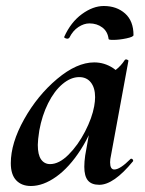

<svg xmlns="http://www.w3.org/2000/svg" viewBox="-20 -607 484 640"><path d="M16 -63Q16 -130 60.5 -209.5Q105 -289 170.5 -344Q236 -399 294 -399Q328 -399 357 -380Q386 -361 389 -324L329 -357Q346 -359 364.5 -373Q383 -387 396 -407Q398 -409 400 -409Q403 -409 406 -407Q409 -405 408 -404L350 -89Q347 -76 347 -66Q347 -42 361 -42Q380 -42 415 -77Q416 -78 418 -78Q421 -78 423 -74.5Q425 -71 423 -69Q359 9 311 9Q285 9 273 -5.5Q261 -20 261 -51Q261 -68 264 -89L289 -229L310 -246Q287 -167 249 -108Q211 -49 167.5 -18Q124 13 83 13Q52 13 34 -6Q16 -25 16 -63ZM294 -253Q297 -270 297 -283Q297 -314 283 -332Q269 -350 244 -350Q216 -350 188.5 -327Q161 -304 140.5 -263Q120 -222 111 -172Q106 -140 106 -124Q106 -91 117 -75.5Q128 -60 147 -60Q177 -60 208.5 -91.5Q240 -123 263.5 -168.5Q287 -214 294 -253ZM278 -529Q260 -529 241.5 -517Q223 -505 211 -481Q208 -478 205 -478Q201 -478 197 -480Q193 -482 194 -484Q216 -533 253 -560Q290 -587 326 -587Q369 -587 397 -562Q425 -537 425 -490Q425 -484 401 -479Q377 -474 357 -474Q342 -474 342 -477Q339 -502 321 -515.5Q303 -529 278 -529Z"/></svg>

Font: Cormorant Infant
Style: Bold Italic
Weight: 700
Italic angle: -10°
Designer: Christian Thalmann (Catharsis Fonts)
Foundry: Catharsis Fonts
Version: Version 4.000